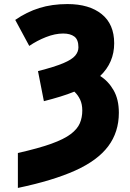

<svg xmlns="http://www.w3.org/2000/svg" viewBox="-20 -744 640 945"><path d="M68 9Q170 -14 232.5 -36.5Q295 -59 328 -84Q361 -109 373 -137.5Q385 -166 385 -200Q385 -231 374.5 -253.5Q364 -276 346 -293Q314 -280 276.5 -268.5Q239 -257 196 -246L167 -394Q249 -415 291.5 -433Q334 -451 350 -470Q366 -489 366 -511Q366 -549 346 -564Q326 -579 291 -579Q251 -579 206.5 -561.5Q162 -544 124 -518L55 -646Q111 -685 173.5 -704.5Q236 -724 312 -724Q419 -724 480.5 -674.5Q542 -625 542 -531Q542 -436 473 -370Q513 -345 539 -300Q565 -255 565 -189Q565 -94 512.5 -24Q460 46 350 95.5Q240 145 68 181Z"/></svg>

Font: Noto Sans Mono Black
Style: Regular
Weight: 900
Designer: Monotype Design Team
Foundry: Monotype Imaging Inc.
Version: Version 2.014